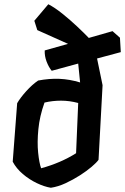

<svg xmlns="http://www.w3.org/2000/svg" viewBox="-20 -870 590 906"><path d="M550 -624 438 -594 464 -468 445 -116Q436 -103 412.5 -83Q389 -63 357 -42.5Q325 -22 289.5 -5.5Q254 11 220 16Q189 11 153.5 -6Q118 -23 87.5 -49Q57 -75 40 -107L61 -383Q76 -409 104 -440Q132 -471 160 -490Q213 -500 260.5 -498Q308 -496 358 -481L349 -570L224 -536Q210 -553 200 -579Q190 -605 191 -632L301 -663L156 -728L142 -772L208 -850Q239 -834 275 -805Q311 -776 344 -745Q377 -714 399 -691L511 -723L546 -692ZM174 -76Q266 -101 339 -147L349 -384Q308 -395 268 -395Q228 -395 190 -386Q167 -322 161 -260Q155 -198 160 -149.5Q165 -101 174 -76Z"/></svg>

Font: Langar
Style: Regular
Weight: 400
Designer: Alessia Mazzarella
Foundry: Typeland
Version: Version 1.001; ttfautohint (v1.8.3)